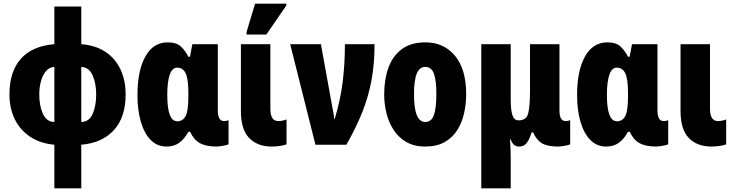

<svg xmlns="http://www.w3.org/2000/svg" viewBox="-20 -796 4032 1056"><path d="M279 240V0Q202 -7 146.5 -43.5Q91 -80 61.5 -140Q32 -200 32 -276Q32 -402 94.5 -472.5Q157 -543 279 -553V-760H427V-553Q505 -547 559.5 -511Q614 -475 642.5 -414.5Q671 -354 671 -276Q671 -152 607 -81Q543 -10 427 0V240ZM279 -125V-428Q252 -427 233.5 -405.5Q215 -384 205.5 -350Q196 -316 196 -276Q196 -214 216 -170Q236 -126 279 -125ZM427 -125Q471 -126 490 -170.5Q509 -215 509 -276Q509 -337 489.5 -381.5Q470 -426 427 -428Z M896 10Q844 10 808.5 -26.5Q773 -63 754.5 -127Q736 -191 736 -274Q736 -406 779 -484.5Q822 -563 903 -563Q951 -563 975.5 -539.5Q1000 -516 1016 -484H1025L1038 -553H1178V-189Q1178 -130 1212 -130Q1225 -130 1237 -135V-3Q1234 0 1221 3Q1208 6 1194 8Q1180 10 1172 10Q1113 10 1079 -9Q1045 -28 1026 -71H1016Q994 -31 965.5 -10.5Q937 10 896 10ZM955 -129Q986 -129 1001 -158Q1016 -187 1016 -263V-285Q1016 -362 1001 -393Q986 -424 954 -424Q927 -424 913.5 -385Q900 -346 900 -273Q900 -129 955 -129Z M1472 10Q1394 9 1349.5 -38Q1305 -85 1305 -185V-553H1467V-198Q1467 -130 1511 -130Q1532 -130 1556 -139V-2Q1536 5 1514 7.5Q1492 10 1472 10ZM1336 -606V-620L1383 -776H1555V-766L1445 -606Z M1715 0 1576 -553H1745L1807 -211Q1810 -194 1813.5 -176.5Q1817 -159 1818 -142H1821Q1853 -248 1865 -347Q1877 -446 1877 -553H2040Q2040 -445 2023 -353.5Q2006 -262 1971.5 -176.5Q1937 -91 1885 0Z M2544 -278Q2544 -225 2532.5 -173.5Q2521 -122 2495 -80.5Q2469 -39 2425.5 -14.5Q2382 10 2318 10Q2259 10 2216.5 -14Q2174 -38 2146.5 -79Q2119 -120 2106 -171.5Q2093 -223 2093 -278Q2093 -358 2116 -422.5Q2139 -487 2189 -525Q2239 -563 2320 -563Q2421 -563 2482.5 -489Q2544 -415 2544 -278ZM2257 -276Q2257 -125 2319 -125Q2353 -125 2366.5 -163.5Q2380 -202 2380 -278Q2380 -354 2366.5 -391Q2353 -428 2319 -428Q2287 -428 2272 -391Q2257 -354 2257 -276Z M2627 240V-553H2789V-246Q2789 -191 2798.5 -162.5Q2808 -134 2832 -134Q2876 -134 2885.5 -174Q2895 -214 2895 -300V-553H3057V-189Q3057 -130 3091 -130Q3104 -130 3116 -135V-3Q3113 0 3100 3Q3087 6 3073 8Q3059 10 3051 10Q2992 10 2961.5 -7.5Q2931 -25 2912 -68H2904Q2893 -31 2877.5 -10.5Q2862 10 2836 10Q2817 10 2806.5 0Q2796 -10 2787 -31H2785Q2787 -9 2788 21Q2789 51 2789 84V240Z M3314 10Q3262 10 3226.5 -26.5Q3191 -63 3172.5 -127Q3154 -191 3154 -274Q3154 -406 3197 -484.5Q3240 -563 3321 -563Q3369 -563 3393.5 -539.5Q3418 -516 3434 -484H3443L3456 -553H3596V-189Q3596 -130 3630 -130Q3643 -130 3655 -135V-3Q3652 0 3639 3Q3626 6 3612 8Q3598 10 3590 10Q3531 10 3497 -9Q3463 -28 3444 -71H3434Q3412 -31 3383.5 -10.5Q3355 10 3314 10ZM3373 -129Q3404 -129 3419 -158Q3434 -187 3434 -263V-285Q3434 -362 3419 -393Q3404 -424 3372 -424Q3345 -424 3331.5 -385Q3318 -346 3318 -273Q3318 -129 3373 -129Z M3890 10Q3812 9 3767.5 -38Q3723 -85 3723 -185V-553H3885V-198Q3885 -130 3929 -130Q3950 -130 3974 -139V-2Q3954 5 3932 7.5Q3910 10 3890 10Z"/></svg>

Font: Noto Sans ExtraCondensed Black
Style: Regular
Weight: 900
Width: 2
Designer: Monotype Design Team
Foundry: Monotype Imaging Inc.
Version: Version 2.013; ttfautohint (v1.8.4.7-5d5b)